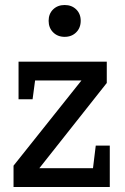

<svg xmlns="http://www.w3.org/2000/svg" viewBox="-20 -746 498 766"><path d="M54 -500H406V-415L137 -75H351L362 -165H418V0H34V-85L305 -425H120L110 -350H54ZM238 -599Q210 -599 192 -617Q174 -635 174 -663Q174 -691 192 -708.5Q210 -726 238 -726Q266 -726 284 -708.5Q302 -691 302 -663Q302 -635 284 -617Q266 -599 238 -599Z"/></svg>

Font: Hermeneus One
Style: Regular
Weight: 400
Designer: Rodrigo Fuenzalida, Pablo Impallari
Foundry: Pablo Impallari, Rodrigo Fuenzalida
Version: Version 1.002; ttfautohint (v0.93) -l 8 -r 50 -G 200 -x 14 -